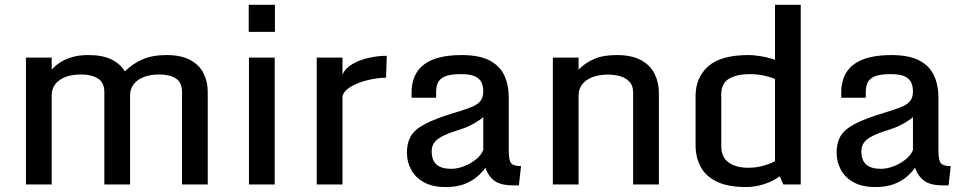

<svg xmlns="http://www.w3.org/2000/svg" viewBox="-20 -756 3961 787"><path d="M86.4 -520H191.9V-470.7Q204.6 -485.4 224.9 -499Q245.1 -512.7 274.2 -521.5Q303.2 -530.3 342.8 -530.3Q399.4 -530.3 436.3 -512.5Q473.1 -494.6 491.7 -463.4Q523.9 -495.1 564.5 -512.7Q605 -530.3 663.1 -530.3Q722.2 -530.3 759.5 -510.3Q796.9 -490.2 814.2 -456.1Q831.5 -421.9 831.5 -379.9V0H726.1V-378.4Q726.1 -418 700.9 -434.3Q675.8 -450.7 633.8 -450.7Q595.7 -450.7 569.1 -440.2Q542.5 -429.7 528.1 -410.9Q513.7 -392.1 513.2 -367.7V0H407.7V-378.4Q407.7 -418 381.1 -434.3Q354.5 -450.7 312 -450.7Q273.9 -450.7 247.1 -439.9Q220.2 -429.2 206.1 -410.2Q191.9 -391.1 191.9 -366.2V0H86.4Z M1000.5 -520H1106V0H1000.5ZM999.5 -625.5V-736.3H1106.9V-625.5Z M1278.3 -520H1383.8V-450.2Q1395.5 -476.6 1425 -493.7Q1454.6 -510.7 1492.2 -519Q1529.8 -527.3 1565.4 -527.3L1562.5 -437.5Q1531.7 -437 1501 -430.7Q1470.2 -424.3 1444.1 -413.6Q1418 -402.8 1401.6 -388.7Q1385.3 -374.5 1383.8 -358.9V0H1278.3Z M1807.1 10.7Q1753.9 10.7 1718.8 -8.3Q1683.6 -27.3 1665.8 -59.6Q1647.9 -91.8 1647.9 -131.3Q1647.9 -169.4 1663.3 -196.8Q1678.7 -224.1 1720.5 -246.8Q1762.2 -269.5 1842.3 -293.5Q1884.8 -306.2 1910.6 -316.4Q1936.5 -326.7 1948.7 -341.3Q1960.9 -356 1960.9 -380.9Q1960.9 -401.9 1953.6 -418Q1946.3 -434.1 1926.8 -443.1Q1907.2 -452.1 1869.6 -452.1Q1824.2 -452.1 1802.5 -442.1Q1780.8 -432.1 1774.2 -415.3Q1767.6 -398.4 1767.6 -377.9V-355.5H1667V-376.5Q1667 -453.1 1718 -491.7Q1769 -530.3 1872.6 -530.3Q1944.3 -530.3 1986.6 -508.3Q2028.8 -486.3 2047.1 -446.8Q2065.4 -407.2 2065.4 -353.5V-137.2Q2065.4 -98.1 2075.4 -86.7Q2085.4 -75.2 2115.7 -75.2L2106.9 3.9H2085.4Q2032.7 3.9 2007.3 -14.6Q1981.9 -33.2 1969.2 -68.4Q1957 -50.3 1936 -32Q1915 -13.7 1883.5 -1.5Q1852.1 10.7 1807.1 10.7ZM1829.6 -64Q1853.5 -64 1880.4 -74Q1907.2 -84 1929.4 -101.3Q1951.7 -118.7 1960.9 -141.1V-275.9Q1949.2 -265.1 1921.9 -249.3Q1894.5 -233.4 1850.6 -220.2Q1795.9 -203.1 1772.7 -184.6Q1749.5 -166 1749.5 -135.7Q1749.5 -99.1 1769.3 -81.5Q1789.1 -64 1829.6 -64Z M2246.1 -520H2351.6V-470.7Q2377 -497.1 2414.1 -513.7Q2451.2 -530.3 2507.3 -530.3Q2569.8 -530.3 2607.9 -509.3Q2646 -488.3 2663.3 -453.1Q2680.7 -418 2680.7 -376V0H2575.2V-377Q2575.2 -403.8 2561.3 -419.7Q2547.4 -435.5 2524.2 -442.9Q2501 -450.2 2472.2 -450.2Q2434.6 -450.2 2407.5 -439.5Q2380.4 -428.7 2366 -409.7Q2351.6 -390.6 2351.6 -365.2V0H2246.1Z M2831.1 -161.6V-361.8Q2831.1 -438 2882.8 -484.1Q2934.6 -530.3 3047.9 -530.3Q3071.8 -530.3 3102.5 -524.9Q3133.3 -519.5 3156.7 -510.7V-736.3H3262.2V0H3190.9L3175.8 -33.2Q3152.3 -15.1 3115 -2.2Q3077.6 10.7 3037.1 10.7Q2964.4 10.7 2918.7 -11.2Q2873 -33.2 2852.1 -72Q2831.1 -110.8 2831.1 -161.6ZM3156.7 -95.7V-432.1Q3138.7 -440.4 3110.8 -446.3Q3083 -452.1 3052.2 -452.1Q3001 -452.1 2968.8 -433.6Q2936.5 -415 2936.5 -369.6V-156.7Q2936.5 -110.8 2967.3 -89.6Q2998 -68.4 3046.4 -68.4Q3081.5 -68.4 3111.6 -77.4Q3141.6 -86.4 3156.7 -95.7Z M3568.4 10.7Q3515.1 10.7 3480 -8.3Q3444.8 -27.3 3427 -59.6Q3409.2 -91.8 3409.2 -131.3Q3409.2 -169.4 3424.6 -196.8Q3439.9 -224.1 3481.7 -246.8Q3523.4 -269.5 3603.5 -293.5Q3646 -306.2 3671.9 -316.4Q3697.8 -326.7 3710 -341.3Q3722.2 -356 3722.2 -380.9Q3722.2 -401.9 3714.8 -418Q3707.5 -434.1 3688 -443.1Q3668.5 -452.1 3630.9 -452.1Q3585.4 -452.1 3563.7 -442.1Q3542 -432.1 3535.4 -415.3Q3528.8 -398.4 3528.8 -377.9V-355.5H3428.2V-376.5Q3428.2 -453.1 3479.2 -491.7Q3530.3 -530.3 3633.8 -530.3Q3705.6 -530.3 3747.8 -508.3Q3790 -486.3 3808.3 -446.8Q3826.7 -407.2 3826.7 -353.5V-137.2Q3826.7 -98.1 3836.7 -86.7Q3846.7 -75.2 3877 -75.2L3868.2 3.9H3846.7Q3793.9 3.9 3768.6 -14.6Q3743.2 -33.2 3730.5 -68.4Q3718.3 -50.3 3697.3 -32Q3676.3 -13.7 3644.8 -1.5Q3613.3 10.7 3568.4 10.7ZM3590.8 -64Q3614.7 -64 3641.6 -74Q3668.5 -84 3690.7 -101.3Q3712.9 -118.7 3722.2 -141.1V-275.9Q3710.4 -265.1 3683.1 -249.3Q3655.8 -233.4 3611.8 -220.2Q3557.1 -203.1 3533.9 -184.6Q3510.7 -166 3510.7 -135.7Q3510.7 -99.1 3530.5 -81.5Q3550.3 -64 3590.8 -64Z"/></svg>

Font: Monda Medium
Style: Regular
Weight: 500
Designer: Vernon Adams
Foundry: Vernon Adams
Version: Version 2.200